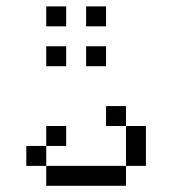

<svg xmlns="http://www.w3.org/2000/svg" viewBox="-20 -770 540 602"><path d="M187.5 -312.5V-375H125V-312.5H62.5V-250H125V-187.5H375V-250H125V-312.5ZM187.5 -562.5V-625H125V-562.5ZM312.5 -562.5V-625H250V-562.5ZM187.5 -687.5V-750H125V-687.5ZM312.5 -687.5V-750H250V-687.5ZM375 -250H437.5Q437.5 -250 437.5 -375H375Q375 -375 375 -250ZM375 -375V-437.5H312.5V-375Z"/></svg>

Font: Unifont
Style: Regular
Weight: 500
Version: Version 15.1.04